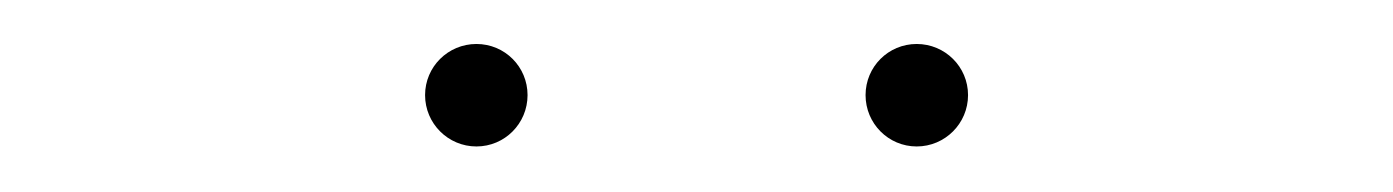

<svg xmlns="http://www.w3.org/2000/svg" viewBox="-20 -736 624 86"><path d="M390.6 -670.4C403.3 -670.4 413.6 -680.7 413.6 -693.4C413.6 -706.1 403.3 -716.3 390.6 -716.3C377.9 -716.3 367.7 -706.1 367.7 -693.4C367.7 -680.7 377.9 -670.4 390.6 -670.4ZM193.4 -670.4C206.1 -670.4 216.3 -680.7 216.3 -693.4C216.3 -706.1 206.1 -716.3 193.4 -716.3C180.7 -716.3 170.4 -706.1 170.4 -693.4C170.4 -680.7 180.7 -670.4 193.4 -670.4Z"/></svg>

Font: Raveo Thin
Style: Regular
Weight: 100
Designer: Jakub Foglar, Rasmus Andersson (Inter)
Foundry: Jakubfoglar.com
Version: Version 1.100;Glyphs 3.2.3 (3260)